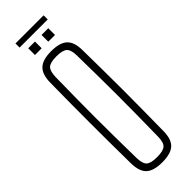

<svg xmlns="http://www.w3.org/2000/svg" viewBox="-319 -973 989 989"><g transform="rotate(-45 175.0 -479.0)"><path d="M175 5Q113 5 85.5 -20.5Q58 -46 57 -105Q56 -191.5 55.5 -263.8Q55 -336 55 -403.2Q55 -470.5 55.5 -541Q56 -611.5 57 -694Q58 -753.5 85.5 -779.2Q113 -805 175 -805Q237.5 -805 265 -779.2Q292.5 -753.5 293 -694Q294 -611.5 294.8 -541Q295.5 -470.5 295.5 -403.2Q295.5 -336 294.8 -263.8Q294 -191.5 293 -105Q292.5 -46 265 -20.5Q237.5 5 175 5ZM175 -33Q220 -33 236.2 -47.8Q252.5 -62.5 253 -105Q254.5 -194.5 255.2 -264.8Q256 -335 256 -399.2Q256 -463.5 255.2 -533.8Q254.5 -604 253 -694Q252.5 -737 236.2 -752Q220 -767 175 -767Q130 -767 114 -752Q98 -737 97 -694Q95.5 -606.5 94.8 -537.5Q94 -468.5 94 -404.2Q94 -340 94.8 -268.8Q95.5 -197.5 97 -105Q98 -62.5 114 -47.8Q130 -33 175 -33ZM199 -850V-899H248V-850ZM102 -850V-899H151V-850ZM73 -963H278V-933H73Z"/></g></svg>

Font: Big Shoulders Text SC Thin
Style: Regular
Weight: 100
Designer: Patric King
Foundry: XO Type Co
Version: Version 2.002